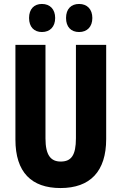

<svg xmlns="http://www.w3.org/2000/svg" viewBox="-20 -941 614 971"><path d="M127 -850C127 -804 153 -779 192 -779C233 -779 259 -806 259 -850C259 -894 233 -921 192 -921C153 -921 127 -896 127 -850ZM314 -850C314 -805 339 -779 380 -779C421 -779 447 -806 447 -850C447 -894 421 -921 380 -921C340 -921 314 -896 314 -850ZM517 -238V-714H364V-242C364 -155 340 -124 287 -124C237 -124 210 -156 210 -241V-714H58V-235C58 -70 139 10 286 10C436 10 517 -74 517 -238Z"/></svg>

Font: Noto Sans Devanagari ExtraCondensed ExtraBold
Style: Regular
Weight: 800
Width: 2
Designer: Jelle Bosma - Monotype Design Team
Foundry: Monotype Imaging Inc.
Version: Version 2.004